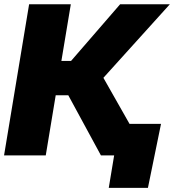

<svg xmlns="http://www.w3.org/2000/svg" viewBox="-21 -748 838 924"><path d="M-1.5 0 119.1 -727.5H319.8L274.4 -454.6H320.8L557.1 -727.5H796.4L476.6 -373.5L688.5 0H464.8L307.6 -289.6H247.1L199.2 0ZM502.4 156.2 528.3 0H481.4L506.8 -151.9H753.9L690.9 156.2Z"/></svg>

Font: Inter 24pt Black
Style: Italic
Weight: 900
Italic angle: -9.3988°
Designer: Rasmus Andersson
Foundry: rsms
Version: Version 4.001;git-66647c0bb